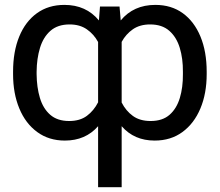

<svg xmlns="http://www.w3.org/2000/svg" viewBox="-20 -573 911 796"><path d="M386.7 203.1V-49.8Q334.5 9.8 249 9.8Q182.6 9.8 134.3 -25.6Q85.9 -61 60.1 -123.3Q34.2 -185.5 34.2 -265.6V-275.4Q34.2 -359.4 59.8 -421.6Q85.4 -483.9 133.1 -518.3Q180.7 -552.7 247.1 -552.7Q336.9 -552.7 390.1 -488.3L394.5 -545.9H475.6L480.5 -488.3Q533.7 -552.7 624 -552.7Q690.4 -552.7 737.8 -518.3Q785.2 -483.9 811 -421.6Q836.9 -359.4 836.9 -275.4V-265.6Q836.9 -185.5 810.8 -123.3Q784.7 -61 736.3 -25.6Q688 9.8 621.1 9.8Q536.1 9.8 484.4 -49.8V203.1ZM131.8 -275.4V-265.6Q132.3 -210.9 145.5 -167Q158.7 -123 188.2 -97.2Q217.8 -71.3 266.6 -71.3Q311.5 -71.3 340.3 -92.8Q369.1 -114.3 386.7 -148.9V-398.9Q369.1 -431.2 340.1 -451.4Q311 -471.7 268.6 -471.7Q219.2 -471.7 189.2 -445.3Q159.2 -418.9 145.8 -374.5Q132.3 -330.1 131.8 -275.4ZM738.3 -265.6V-275.4Q738.8 -330.1 725.3 -374.5Q711.9 -418.9 681.9 -445.3Q651.9 -471.7 602.5 -471.7Q560.1 -471.7 531 -451.7Q502 -431.6 484.4 -399.4V-147.9Q502 -113.3 531 -92.3Q560.1 -71.3 604.5 -71.3Q653.8 -71.3 683.1 -97.2Q712.4 -123 725.6 -167Q738.8 -210.9 738.3 -265.6Z"/></svg>

Font: Inter Display
Style: Regular
Weight: 400
Designer: Rasmus Andersson
Foundry: rsms
Version: Version 4.001;git-9221beed3